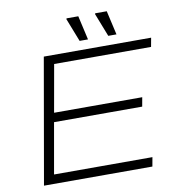

<svg xmlns="http://www.w3.org/2000/svg" viewBox="-93 -952 963 1036"><g transform="rotate(-10 389.0 -434.0)"><path d="M64 0 184 -686H772L763 -637H232L186 -378H669L660 -328H177L128 -50H667L658 0ZM389 -736 339 -864 341 -868H405L435 -736ZM546 -736 496 -864 498 -868H561L591 -736Z"/></g></svg>

Font: Archivo SemiExpanded Thin
Style: Italic
Weight: 250
Width: 6
Italic angle: -10°
Designer: Hector Gatti
Foundry: Omnibus-Type
Version: Version 2.001